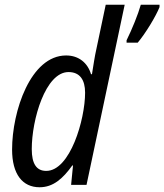

<svg xmlns="http://www.w3.org/2000/svg" viewBox="-20 -780 693 810"><path d="M514 -610V-600H561C594 -639 638 -712 653 -750V-760H574C562 -718 538 -659 514 -610ZM147 10C204 10 245 -26 285 -82H288L280 0H345L506 -760H426L387 -575C379 -540 374 -504 368 -467H364C350 -514 313 -546 259 -546C109 -546 31 -311 31 -149C31 -45 75 10 147 10ZM175 -59C134 -59 114 -89 114 -151C114 -276 172 -476 269 -476C317 -476 339 -443 339 -389C339 -276 276 -59 175 -59Z"/></svg>

Font: Noto Sans Condensed
Style: Italic
Weight: 400
Width: 3
Italic angle: -12°
Designer: Monotype Design Team
Foundry: Monotype Imaging Inc.
Version: Version 2.013